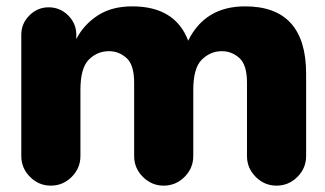

<svg xmlns="http://www.w3.org/2000/svg" viewBox="-20 -576 1023 604"><path d="M47 -85V-467Q47 -502 72.5 -527.5Q98 -553 133 -553Q169 -553 194.5 -527.5Q220 -502 220 -467V-453Q243 -498 287 -527Q331 -556 396 -556Q531 -556 572 -448Q625 -556 751 -556Q943 -556 943 -344V-85Q943 -47 915.5 -19.5Q888 8 850 8Q812 8 784.5 -19.5Q757 -47 757 -85V-316Q757 -372 733 -393.5Q709 -415 678 -415Q642 -415 615 -388.5Q588 -362 588 -293V-85Q588 -47 560.5 -19.5Q533 8 495 8Q457 8 429.5 -19.5Q402 -47 402 -85V-316Q402 -372 378 -393.5Q354 -415 323 -415Q286 -415 259.5 -388.5Q233 -362 233 -293V-85Q233 -47 205.5 -19.5Q178 8 140 8Q102 8 74.5 -19.5Q47 -47 47 -85Z"/></svg>

Font: Jellee Roman
Style: Regular
Weight: 400
Designer: Alfredo Marco Pradil
Foundry: Alfredo Marco Pradil
Version: Version 1.016;PS 001.016;hotconv 1.0.88;makeotf.lib2.5.64775